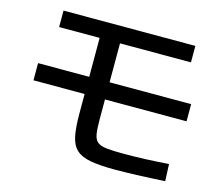

<svg xmlns="http://www.w3.org/2000/svg" viewBox="-107 -869 1213 1048"><g transform="rotate(15 500.0 -345.0)"><path d="M623 38Q538 38 485.5 28.5Q433 19 405 -6.5Q377 -32 367 -80.5Q357 -129 357 -208V-635H128V-728H873V-635H472V-210Q472 -157 476.5 -126Q481 -95 497.5 -80.5Q514 -66 549.5 -62Q585 -58 646 -58Q713 -58 772 -60.5Q831 -63 901 -68L905 28Q880 29 845 31Q810 33 771.5 34.5Q733 36 694.5 37Q656 38 623 38ZM68 -318V-415H933V-318Z"/></g></svg>

Font: M PLUS 1 Code Medium
Style: Regular
Weight: 500
Designer: Coji Morishita
Foundry: UNDERFOREST DESIGN
Version: Version 1.002